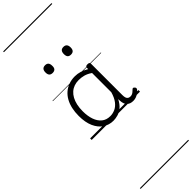

<svg xmlns="http://www.w3.org/2000/svg" viewBox="-564 -1130 1750 1750"><g transform="rotate(-45 311.5 -255.0)"><path d="M265 17Q210 17 166 -12Q122 -41 96.5 -98Q71 -155 71 -238Q71 -288 80.5 -331Q90 -374 109 -408.5Q128 -443 156 -467.5Q184 -492 220.5 -505.5Q257 -519 301 -519Q335 -519 368 -509Q401 -499 434 -479V-495Q434 -506 440.5 -510.5Q447 -515 461 -515Q475 -515 481 -510.5Q487 -506 487 -496V-91Q487 -70 491.5 -56.5Q496 -43 506 -36.5Q516 -30 531 -30Q541 -30 550.5 -33.5Q560 -37 569.5 -44.5Q579 -52 590 -63Q595 -69 601.5 -68.5Q608 -68 614 -61Q621 -55 622 -48Q623 -41 619 -34Q608 -19 592 -7.5Q576 4 558 10.5Q540 17 522 17Q501 17 485.5 11.5Q470 6 458.5 -5.5Q447 -17 441.5 -33.5Q436 -50 435 -72Q435 -76 434.5 -81.5Q434 -87 434 -92Q411 -47 382 -23.5Q353 0 322.5 8.5Q292 17 265 17ZM127 -242Q127 -180 143.5 -133Q160 -86 192.5 -59.5Q225 -33 274 -33Q306 -33 336.5 -46.5Q367 -60 392.5 -92.5Q418 -125 434 -181V-429Q399 -453 367 -461.5Q335 -470 302 -470Q270 -470 243 -460.5Q216 -451 194.5 -432Q173 -413 158 -385.5Q143 -358 135 -322Q127 -286 127 -242ZM181 -683Q159 -683 148 -695Q137 -707 137 -732Q137 -757 148 -769.5Q159 -782 181 -782Q203 -782 213.5 -769.5Q224 -757 224 -732Q225 -707 214 -695Q203 -683 181 -683ZM417 -683Q395 -683 384.5 -695Q374 -707 374 -732Q374 -757 384.5 -769.5Q395 -782 417 -782Q439 -782 450 -769.5Q461 -757 461 -732Q461 -707 450 -695Q439 -683 417 -683ZM0 621H623V631H0ZM0 -20H623V0H0ZM0 -505H623V-500H0ZM0 -1141H623V-1131H0Z"/></g></svg>

Font: Playwrite BR Guides
Style: Regular
Weight: 400
Designer: Veronika Burian, José Scaglione
Foundry: TypeTogether
Version: Version 1.003